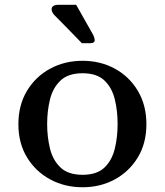

<svg xmlns="http://www.w3.org/2000/svg" viewBox="-20 -770 691 805"><path d="M593.8 -249Q593.8 -169.4 557.9 -110.1Q522 -50.8 461.4 -17.8Q400.9 15.1 326.2 15.1Q251 15.1 189.9 -18.1Q128.9 -51.3 93 -110.6Q57.1 -169.9 57.1 -249Q57.1 -329.1 93 -388.9Q128.9 -448.7 189.9 -481.9Q251 -515.1 326.2 -515.1Q401.4 -515.1 461.9 -481.9Q522.5 -448.7 558.1 -388.9Q593.8 -329.1 593.8 -249ZM177.7 -250Q177.7 -194.8 189.9 -146Q202.1 -97.2 234.4 -67.1Q266.6 -37.1 326.2 -37.1Q385.7 -37.1 417.5 -67.1Q449.2 -97.2 461.2 -146Q473.1 -194.8 473.1 -250Q473.1 -305.7 461.2 -354.2Q449.2 -402.8 417.5 -432.9Q385.7 -462.9 326.2 -462.9Q266.6 -462.9 234.4 -432.9Q202.1 -402.8 189.9 -354.2Q177.7 -305.7 177.7 -250ZM367.2 -629.9Q371.1 -623.5 374 -615.7Q377 -607.9 377 -602.1Q377 -588.9 358.4 -588.9H323.2Q323.2 -588.9 309.8 -602.8Q296.4 -616.7 277.3 -636.2Q258.3 -655.8 240.2 -674.1Q222.2 -692.4 213.4 -701.2Q204.1 -709.5 200.2 -717.3Q196.3 -725.1 196.3 -731Q196.3 -750 227.1 -750H299.3Z"/></svg>

Font: Artifika
Style: Regular
Weight: 400
Designer: Yulya Zhdanova, Ivan Petrov | Cyreal.org
Foundry: Cyreal.org
Version: Version 1.102; ttfautohint (v1.8.4.7-5d5b)